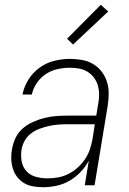

<svg xmlns="http://www.w3.org/2000/svg" viewBox="-20 -774 540 802"><path d="M160 8Q139 8 118.5 4.5Q98 1 81 -9Q64 -19 52 -34.5Q40 -50 34 -69Q28 -88 27 -108.5Q26 -129 30 -150Q34 -174 44.5 -197Q55 -220 74.5 -237Q94 -254 117.5 -264.5Q141 -275 164.5 -281Q188 -287 212 -289Q236 -291 260 -291H382L390 -339Q394 -359 394 -378.5Q394 -398 389 -416Q384 -434 373 -449Q362 -464 346 -474Q330 -484 311 -487.5Q292 -491 272 -491Q247 -491 221 -485.5Q195 -480 172 -465Q149 -450 133.5 -427Q118 -404 113 -379H74Q80 -411 98.5 -441Q117 -471 145.5 -491.5Q174 -512 207 -520Q240 -528 272 -528Q298 -528 323 -523.5Q348 -519 369 -506.5Q390 -494 404.5 -475Q419 -456 426.5 -433Q434 -410 434 -384.5Q434 -359 430 -333L375 0H334L351 -103Q337 -77 316 -55Q295 -33 269.5 -18.5Q244 -4 215.5 2Q187 8 160 8ZM178 -29Q200 -29 222.5 -33Q245 -37 266 -47.5Q287 -58 305 -74.5Q323 -91 336 -110.5Q349 -130 356 -152Q363 -174 367 -196L376 -255H260Q241 -255 222 -253.5Q203 -252 183.5 -247.5Q164 -243 145 -236Q126 -229 109.5 -216.5Q93 -204 83 -186Q73 -168 70 -149Q66 -124 70.5 -100Q75 -76 90.5 -59Q106 -42 129.5 -35.5Q153 -29 178 -29ZM285 -588 260 -612 401 -754 432 -726Z"/></svg>

Font: Iosevka SS04 XLt Obl
Style: Regular
Weight: 200
Italic angle: -9°
Monospace: yes
Designer: Belleve Invis
Foundry: Belleve Invis
Version: Version 19.0.0; ttfautohint (v1.8.4)